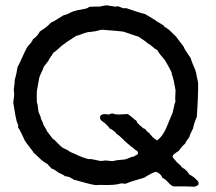

<svg xmlns="http://www.w3.org/2000/svg" viewBox="-20 -693 816 724"><path d="M443 -662H457Q466 -659 489.5 -651Q513 -643 527 -640Q532 -637 542.5 -631Q553 -625 558 -621Q562 -620 566.5 -616Q571 -612 574 -611Q575 -610 584 -605Q586 -604 590.5 -601Q595 -598 598 -596L599 -592H602Q604 -592 604 -589H607Q608 -589 608 -587.5Q608 -586 609 -586Q616 -583 627.5 -571Q639 -559 643 -556Q647 -551 656.5 -538Q666 -525 672 -518Q676 -506 699 -474Q701 -465 707.5 -450Q714 -435 716 -430Q719 -422 722 -405.5Q725 -389 727 -381Q728 -336 722 -252Q712 -230 708 -209Q694 -182 694 -176Q681 -160 678 -151Q668 -144 654 -124Q652 -123 646 -119Q640 -115 636.5 -112Q633 -109 631 -104Q630 -100 637 -93Q643 -87 645 -83Q648 -81 653.5 -75.5Q659 -70 662 -68Q663 -63 670.5 -59Q678 -55 680 -52Q683 -50 685.5 -47Q688 -44 690.5 -40Q693 -36 695 -34Q710 -28 725 -11Q729 -9 729 2Q725 7 719.5 9Q714 11 710 11Q706 11 697 10.5Q688 10 684 10H673H634Q625 7 613.5 -6Q602 -19 593 -22Q587 -38 569 -45Q556 -44 524 -23Q477 -10 453 0Q450 0 444.5 -1Q439 -2 435 -1Q423 3 405 4Q387 5 372 4.5Q357 4 341 5Q318 2 257 -16Q255 -18 250 -20.5Q245 -23 243 -25Q240 -25 235 -27Q230 -29 226 -28Q222 -32 212.5 -36.5Q203 -41 201 -42Q198 -44 193 -47.5Q188 -51 184 -53.5Q180 -56 175 -57Q173 -60 167.5 -65Q162 -70 160 -74Q158 -74 141 -86Q134 -91 124 -101.5Q114 -112 108 -116Q103 -124 91 -139Q79 -154 74 -162Q71 -168 62.5 -186.5Q54 -205 48 -213Q49 -218 48.5 -220.5Q48 -223 46 -228Q44 -233 43 -235L38 -258Q31 -298 30 -307Q30 -311 31.5 -319Q33 -327 33 -332Q34 -336 33 -344Q32 -352 32 -356Q32 -360 34 -371.5Q36 -383 35 -389Q43 -416 46 -440Q52 -450 63.5 -476Q75 -502 82 -514Q84 -518 93 -527.5Q102 -537 104 -545Q121 -556 130 -574Q132 -575 152 -589Q169 -603 171 -607Q182 -611 219 -635Q235 -639 241 -643Q255 -652 286 -657Q289 -658 296 -659Q303 -660 308 -662Q313 -664 316 -667Q323 -668 335.5 -668Q348 -668 355 -668Q360 -669 369.5 -671Q379 -673 382 -673L402 -670Q422 -666 423 -670Q426 -669 433 -666.5Q440 -664 443 -662ZM516 -214 517 -211Q518 -210 521.5 -209Q525 -208 527 -206Q528 -206 533 -199.5Q538 -193 543 -192Q544 -188 549 -183.5Q554 -179 555 -176Q558 -175 563 -170Q568 -165 573 -164Q597 -181 615 -230Q618 -236 623 -249Q628 -262 631 -268Q632 -273 635.5 -288.5Q639 -304 642 -312Q640 -315 641 -331Q642 -347 642 -353Q635 -395 629 -410Q628 -411 628 -413.5Q628 -416 628 -417Q624 -428 614 -445Q604 -462 602 -466Q583 -487 573 -504Q566 -507 555.5 -516.5Q545 -526 538 -529Q532 -535 519 -543.5Q506 -552 502 -555Q490 -558 471 -565Q452 -572 443 -574Q430 -576 363 -581Q358 -580 347 -577Q336 -574 330 -574Q327 -573 318 -572.5Q309 -572 305 -570Q299 -569 287 -564Q275 -559 268 -558Q261 -553 245.5 -543.5Q230 -534 223 -528Q215 -523 201.5 -510.5Q188 -498 180 -493Q179 -492 177 -487Q175 -482 172 -481Q172 -478 168 -474Q164 -470 164 -466Q147 -443 145 -441Q143 -434 136.5 -420.5Q130 -407 128 -400Q126 -391 123 -372Q120 -353 119 -350Q118 -329 119 -307Q122 -301 123 -288.5Q124 -276 125 -272Q126 -268 130 -260Q134 -252 134 -247Q135 -243 139 -235.5Q143 -228 144 -222Q157 -201 158 -197Q161 -194 166.5 -186Q172 -178 174 -176L177 -172Q178 -170 181.5 -168Q185 -166 186 -165Q190 -161 200.5 -150Q211 -139 218 -135Q220 -134 226.5 -131Q233 -128 235 -127L240 -123Q248 -118 264 -112Q287 -100 314 -93Q324 -94 340 -90Q356 -86 361 -86Q365 -86 370.5 -87Q376 -88 379 -88Q382 -88 392 -86.5Q402 -85 409 -86Q416 -89 433 -90Q450 -91 456 -93Q474 -101 480 -102Q483 -101 486.5 -104Q490 -107 492 -107Q493 -108 495.5 -109Q498 -110 499 -111.5Q500 -113 500 -116Q501 -121 495 -125L489 -129Q487 -130 482.5 -134.5Q478 -139 475 -140Q471 -144 461.5 -151.5Q452 -159 448 -164Q430 -182 421 -187Q411 -201 393 -209Q388 -218 374 -230L368 -234Q361 -239 359 -242.5Q357 -246 357 -252Q361 -267 390 -261Q391 -261 396 -263.5Q401 -266 405 -265Q412 -262 421 -261.5Q430 -261 443 -262Q456 -263 461 -263Q468 -260 487 -243L494 -238L498 -230Q508 -218 516 -214Z"/></svg>

Font: FuturaRenner
Style: Regular
Weight: 400
Designer: BSozoo
Foundry: BSozoo
Version: Version 1.001;PS 001.001;hotconv 1.0.70;makeotf.lib2.5.58329